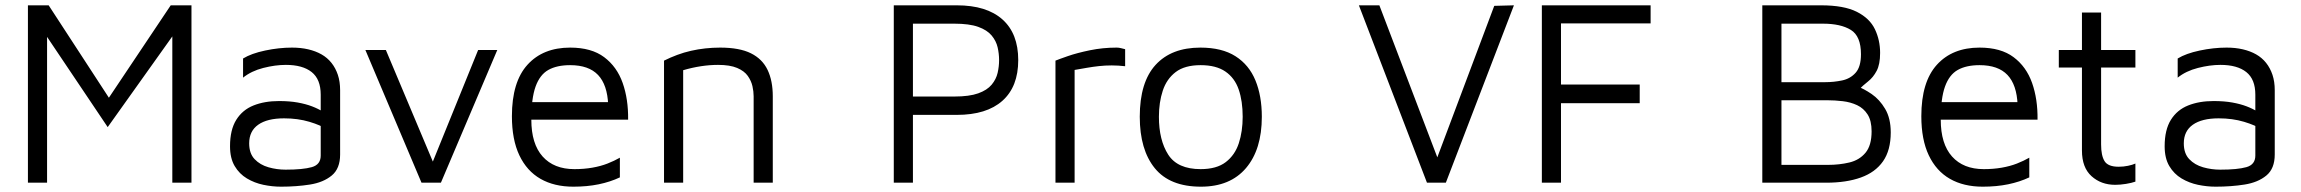

<svg xmlns="http://www.w3.org/2000/svg" viewBox="-20 -687 8654 722"><path d="M85 0V-667H163L410 -288L361 -277L622 -667H700V0H628V-595H660L385 -209L131 -587L157 -624V0Z M1037 15Q1004 15 970.5 8Q937 1 908.5 -16Q880 -33 862.5 -62.5Q845 -92 845 -137Q845 -199 868.5 -236.5Q892 -274 933.5 -290.5Q975 -307 1029 -307Q1069 -307 1099.5 -301.5Q1130 -296 1153.5 -287Q1177 -278 1196 -266L1210 -200Q1187 -216 1143.5 -229Q1100 -242 1048 -242Q985 -242 951 -218Q917 -194 917 -148Q917 -110 937.5 -88.5Q958 -67 989.5 -58Q1021 -49 1054 -49Q1119 -49 1152.5 -58.5Q1186 -68 1186 -102V-331Q1186 -389 1152 -416Q1118 -443 1055 -443Q1015 -443 970 -431.5Q925 -420 894 -395V-467Q925 -486 977 -497Q1029 -508 1078 -508Q1111 -508 1139 -501.5Q1167 -495 1189 -482.5Q1211 -470 1226.5 -450.5Q1242 -431 1250.5 -405.5Q1259 -380 1259 -348V-106Q1259 -53 1227.5 -27Q1196 -1 1145.5 7Q1095 15 1037 15Z M1565 0 1354 -499H1431L1615 -62L1599 -58L1778 -499H1850L1638 0Z M2136 15Q2064 15 2012.5 -14.5Q1961 -44 1933 -103Q1905 -162 1905 -250Q1905 -379 1963.5 -443.5Q2022 -508 2124 -508Q2204 -508 2252 -472Q2300 -436 2321.5 -375Q2343 -314 2342 -237H1941L1946 -303H2295L2267 -293Q2264 -368 2229 -405Q2194 -442 2124 -442Q2074 -442 2042 -424Q2010 -406 1994 -361.5Q1978 -317 1978 -237Q1978 -146 2020.5 -98.5Q2063 -51 2140 -51Q2176 -51 2207.5 -56.5Q2239 -62 2264.5 -72Q2290 -82 2311 -94V-20Q2275 -3 2231.5 6Q2188 15 2136 15Z M2477 -459Q2501 -471 2526.5 -480.5Q2552 -490 2578.5 -496Q2605 -502 2632.5 -505Q2660 -508 2688 -508Q2761 -508 2804 -486.5Q2847 -465 2866.5 -424Q2886 -383 2886 -325V0H2814V-325Q2814 -343 2809.5 -363Q2805 -383 2792 -401.5Q2779 -420 2752 -431.5Q2725 -443 2680 -443Q2649 -443 2616 -438Q2583 -433 2549 -423V0H2477Z M3413 -255V0H3341V-667H3578Q3690 -667 3749.5 -614Q3809 -561 3809 -461Q3809 -361 3749.5 -308Q3690 -255 3578 -255ZM3413 -324H3569Q3625 -324 3658.5 -336Q3692 -348 3709 -368.5Q3726 -389 3731.5 -413Q3737 -437 3737 -461Q3737 -485 3731.5 -509Q3726 -533 3709 -553.5Q3692 -574 3658.5 -586Q3625 -598 3569 -598H3413Z M3949 0V-459Q3961 -464 3995.5 -476Q4030 -488 4078.5 -498Q4127 -508 4179 -508Q4187 -508 4195 -506Q4203 -504 4211 -502V-438Q4185 -441 4160.5 -441Q4136 -441 4113 -438.5Q4090 -436 4067 -432Q4044 -428 4021 -424V0Z M4496 15Q4379 15 4322.5 -54.5Q4266 -124 4266 -248Q4266 -378 4325.5 -443Q4385 -508 4494 -508Q4575 -508 4626 -475.5Q4677 -443 4701 -384.5Q4725 -326 4725 -248Q4725 -125 4665.5 -55Q4606 15 4496 15ZM4495 -51Q4555 -51 4589.5 -77.5Q4624 -104 4638.5 -148.5Q4653 -193 4653 -248Q4653 -307 4638 -350.5Q4623 -394 4588 -418Q4553 -442 4495 -442Q4435 -442 4401 -416Q4367 -390 4352.5 -346Q4338 -302 4338 -248Q4338 -160 4373 -105.5Q4408 -51 4495 -51Z M5346 0 5090 -667H5167L5398 -61H5372L5599 -665L5673 -667L5417 0Z M5778 0V-667H6187V-599H5850V-369H6146V-299H5850V0Z M6607 0V-667H6828Q6914 -667 6962.5 -642.5Q7011 -618 7030.5 -577Q7050 -536 7050 -488Q7050 -445 7037 -420.5Q7024 -396 7005 -381Q6986 -366 6970 -350L6962 -363Q6988 -354 7018 -333.5Q7048 -313 7069 -277.5Q7090 -242 7090 -189Q7090 -122 7061 -80.5Q7032 -39 6977.5 -19.5Q6923 0 6848 0ZM6679 -67H6854Q6897 -67 6934.5 -76Q6972 -85 6995 -112.5Q7018 -140 7018 -193Q7018 -233 7003 -256.5Q6988 -280 6963.5 -291.5Q6939 -303 6909.5 -306.5Q6880 -310 6851 -310H6679ZM6679 -378H6844Q6876 -378 6907 -384.5Q6938 -391 6958 -413.5Q6978 -436 6978 -483Q6978 -551 6940 -574.5Q6902 -598 6835 -598H6679Z M7436 15Q7364 15 7312.5 -14.5Q7261 -44 7233 -103Q7205 -162 7205 -250Q7205 -379 7263.5 -443.5Q7322 -508 7424 -508Q7504 -508 7552 -472Q7600 -436 7621.5 -375Q7643 -314 7642 -237H7241L7246 -303H7595L7567 -293Q7564 -368 7529 -405Q7494 -442 7424 -442Q7374 -442 7342 -424Q7310 -406 7294 -361.5Q7278 -317 7278 -237Q7278 -146 7320.5 -98.5Q7363 -51 7440 -51Q7476 -51 7507.5 -56.5Q7539 -62 7564.5 -72Q7590 -82 7611 -94V-20Q7575 -3 7531.5 6Q7488 15 7436 15Z M7934 8Q7881 8 7845 -24.5Q7809 -57 7809 -121V-433H7722V-499H7809V-640H7881V-499H8010V-433H7881V-144Q7881 -102 7894 -81Q7907 -60 7947 -60Q7965 -60 7982 -63.5Q7999 -67 8010 -72V-4Q7996 1 7974.5 4.5Q7953 8 7934 8Z M8312 15Q8279 15 8245.5 8Q8212 1 8183.5 -16Q8155 -33 8137.5 -62.5Q8120 -92 8120 -137Q8120 -199 8143.5 -236.5Q8167 -274 8208.5 -290.5Q8250 -307 8304 -307Q8344 -307 8374.5 -301.5Q8405 -296 8428.5 -287Q8452 -278 8471 -266L8485 -200Q8462 -216 8418.5 -229Q8375 -242 8323 -242Q8260 -242 8226 -218Q8192 -194 8192 -148Q8192 -110 8212.5 -88.5Q8233 -67 8264.5 -58Q8296 -49 8329 -49Q8394 -49 8427.5 -58.5Q8461 -68 8461 -102V-331Q8461 -389 8427 -416Q8393 -443 8330 -443Q8290 -443 8245 -431.5Q8200 -420 8169 -395V-467Q8200 -486 8252 -497Q8304 -508 8353 -508Q8386 -508 8414 -501.5Q8442 -495 8464 -482.5Q8486 -470 8501.5 -450.5Q8517 -431 8525.5 -405.5Q8534 -380 8534 -348V-106Q8534 -53 8502.5 -27Q8471 -1 8420.5 7Q8370 15 8312 15Z"/></svg>

Font: Maven Pro VF Beta
Style: Regular
Weight: 400
Designer: Joe Prince
Foundry: Joe Prince
Version: Version 2.002